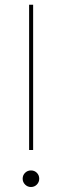

<svg xmlns="http://www.w3.org/2000/svg" viewBox="-20 -756 316 788"><path d="M116 -736.5V-140.5H99.5V-736.5ZM107 11.5Q93 11.5 83 1.5Q73 -8.5 73 -22.5Q73 -37 83 -46.8Q93 -56.5 107 -56.5Q121.5 -56.5 131.2 -46.8Q141 -37 141 -22.5Q141 -8.5 131.2 1.5Q121.5 11.5 107 11.5Z"/></svg>

Font: Epilogue Thin
Style: Regular
Weight: 250
Designer: Tyler Finck
Foundry: Etcetera Type Co
Version: Version 2.111